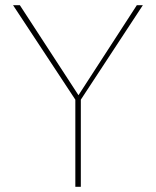

<svg xmlns="http://www.w3.org/2000/svg" viewBox="-20 -714 596 734"><path d="M268 0V-333L30 -694H56L280 -350L503 -694H526L289 -333V0Z"/></svg>

Font: Cantarell Thin
Style: Regular
Weight: 100
Designer: Dave Crossland, Nikolaus Waxweiler, Florian Fecher, Jacques Le Bailly, Eben Sorkin, Alexei Vanyashin, Alexios Zavras, Em
Version: Version 0.303